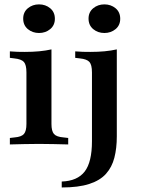

<svg xmlns="http://www.w3.org/2000/svg" viewBox="-20 -647 638 860"><path d="M98.4 -208.1V-322.6Q98.4 -356.5 87.1 -369.4Q75.8 -382.3 43.5 -385.5L24.2 -387.9V-416.9Q42.7 -415.3 58.1 -414.9Q73.4 -414.5 91.1 -414.5Q126.6 -414.5 156 -417.3Q185.5 -420.2 210.5 -425.8V-416.9V-208.1ZM154.8 -2.4Q118.5 -2.4 88.3 -1.6Q58.1 -0.8 24.2 0V-29L45.2 -31.5Q75.8 -33.9 87.1 -46.8Q98.4 -59.7 98.4 -91.9V-208.1H210.5V-91.9Q210.5 -59.7 221.8 -46.8Q233.1 -33.9 264.5 -31.5L285.5 -29V0Q250.8 -0.8 220.6 -1.6Q190.3 -2.4 154.8 -2.4ZM154.8 -499.2Q125.8 -499.2 104.8 -516.5Q83.9 -533.9 83.9 -563.7Q83.9 -592.7 104.8 -610.1Q125.8 -627.4 154.8 -627.4Q183.9 -627.4 204.8 -610.1Q225.8 -592.7 225.8 -562.9Q225.8 -533.9 204.8 -516.5Q183.9 -499.2 154.8 -499.2ZM391.9 -208.1V-322.6Q391.9 -356.5 380.6 -369.4Q369.4 -382.3 337.1 -385.5L316.9 -387.9V-416.9Q335.5 -415.3 350.8 -414.9Q366.1 -414.5 384.7 -414.5Q419.4 -414.5 448.8 -417.3Q478.2 -420.2 503.2 -425.8V-416.9V-208.1ZM256.5 192.7V166.1Q326.6 163.7 359.3 121.4Q391.9 79 391.9 -14.5V-208.1H503.2V-36.3Q503.2 16.9 492.3 59.3Q481.5 101.6 454.8 131.5Q428.2 161.3 379.8 177Q331.5 192.7 256.5 192.7ZM447.6 -499.2Q418.5 -499.2 397.6 -516.5Q376.6 -533.9 376.6 -563.7Q376.6 -592.7 397.6 -610.1Q418.5 -627.4 447.6 -627.4Q476.6 -627.4 497.6 -610.1Q518.5 -592.7 518.5 -562.9Q518.5 -533.9 497.6 -516.5Q476.6 -499.2 447.6 -499.2Z"/></svg>

Font: Playfair 5pt SemiExpanded Light
Style: Bold
Weight: 700
Version: Version 2.203